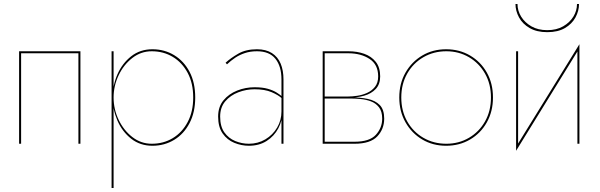

<svg xmlns="http://www.w3.org/2000/svg" viewBox="-20 -715 2982 955"><path d="M380 -460H75V0H85V-450H370V0H380Z M545 220V-460H535V220ZM951 -230Q951 -304 923 -357.5Q895 -411 846.5 -440.5Q798 -470 738 -470Q677 -470 632.5 -435Q588 -400 564 -345Q540 -290 540 -230Q540 -171 564 -115.5Q588 -60 632.5 -25Q677 10 738 10Q798 10 846.5 -19.5Q895 -49 923 -103Q951 -157 951 -230ZM941 -230Q941 -160 913.5 -108Q886 -56 839.5 -28Q793 0 735 0Q681 0 638 -33.5Q595 -67 570 -119.5Q545 -172 545 -230Q545 -288 570 -340.5Q595 -393 638 -426.5Q681 -460 735 -460Q793 -460 839.5 -432Q886 -404 913.5 -352.5Q941 -301 941 -230Z M1075 -135Q1075 -181 1100.5 -211Q1126 -241 1165.5 -256Q1205 -271 1246 -271Q1297 -271 1331 -256.5Q1365 -242 1383 -225V-235Q1373 -244 1355.5 -255Q1338 -266 1311.5 -273.5Q1285 -281 1246 -281Q1201 -281 1159.5 -264.5Q1118 -248 1091.5 -216Q1065 -184 1065 -135Q1065 -83 1087.5 -51Q1110 -19 1145.5 -4.5Q1181 10 1218 10Q1269 10 1306.5 -14Q1344 -38 1364.5 -77Q1385 -116 1385 -160H1380Q1380 -117 1358.5 -80.5Q1337 -44 1300 -22Q1263 0 1218 0Q1183 0 1150 -13.5Q1117 -27 1096 -56.5Q1075 -86 1075 -135ZM1109 -395Q1128 -413 1149.5 -427.5Q1171 -442 1198 -451Q1225 -460 1258 -460Q1320 -460 1350 -422.5Q1380 -385 1380 -320V0H1390V-320Q1390 -365 1376 -398.5Q1362 -432 1332.5 -451Q1303 -470 1258 -470Q1203 -470 1165 -448Q1127 -426 1102 -403Z M1590 -231V-225H1723Q1746 -225 1773 -222.5Q1800 -220 1824.5 -211Q1849 -202 1865 -181.5Q1881 -161 1881 -125Q1881 -79 1849.5 -44.5Q1818 -10 1743 -10H1590V0H1743Q1822 0 1856.5 -36.5Q1891 -73 1891 -125Q1891 -170 1869 -192.5Q1847 -215 1809 -223Q1771 -231 1723 -231ZM1590 -229H1713Q1756 -229 1791.5 -239Q1827 -249 1849 -272.5Q1871 -296 1871 -335Q1871 -380 1849 -407.5Q1827 -435 1791.5 -447.5Q1756 -460 1713 -460H1590V-450H1713Q1775 -450 1818 -422Q1861 -394 1861 -335Q1861 -303 1845 -283Q1829 -263 1805 -252.5Q1781 -242 1756 -238.5Q1731 -235 1713 -235H1590ZM1585 -460V0H1595V-460Z M1966 -230Q1966 -161 1997 -106.5Q2028 -52 2080.5 -21Q2133 10 2199 10Q2265 10 2318 -21Q2371 -52 2401.5 -106.5Q2432 -161 2432 -230Q2432 -300 2401.5 -354Q2371 -408 2318 -439Q2265 -470 2199 -470Q2133 -470 2080.5 -439Q2028 -408 1997 -354Q1966 -300 1966 -230ZM1976 -230Q1976 -297 2005.5 -349Q2035 -401 2086 -430.5Q2137 -460 2200 -460Q2262 -460 2312.5 -430.5Q2363 -401 2392.5 -349Q2422 -297 2422 -230Q2422 -163 2392.5 -111Q2363 -59 2312.5 -29.5Q2262 0 2200 0Q2137 0 2086 -29.5Q2035 -59 2005.5 -111Q1976 -163 1976 -230Z M2857 -467 2862 -495 2552 7 2547 35ZM2557 -460H2547V35L2557 15ZM2862 -495 2852 -475V0H2862ZM2544 -695Q2544 -661 2561.5 -628.5Q2579 -596 2614.5 -575.5Q2650 -555 2702 -555Q2755 -555 2790 -575.5Q2825 -596 2842.5 -628.5Q2860 -661 2860 -695H2850Q2850 -662 2832 -632.5Q2814 -603 2781 -584Q2748 -565 2702 -565Q2656 -565 2623 -584Q2590 -603 2572 -632.5Q2554 -662 2554 -695Z"/></svg>

Font: Jost Thin
Style: Regular
Weight: 250
Version: Version 3.710